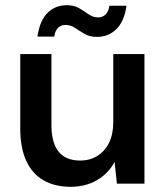

<svg xmlns="http://www.w3.org/2000/svg" viewBox="-20 -707 642 739"><path d="M252 12Q191 12 147.5 -13Q104 -38 81 -88Q58 -138 58 -212V-499H178V-224Q178 -158 205.5 -123.5Q233 -89 289 -89Q325 -89 354 -106.5Q383 -124 399.5 -157Q416 -190 416 -238V-499H536V0H430L421 -84Q398 -40 354 -14Q310 12 252 12ZM353 -565Q325 -565 305.5 -576.5Q286 -588 269 -599.5Q252 -611 232 -611Q215 -611 203.5 -600Q192 -589 189 -566H124Q133 -628 163 -657.5Q193 -687 237 -687Q265 -687 284.5 -675.5Q304 -664 321 -652Q338 -640 358 -640Q375 -640 386.5 -651.5Q398 -663 401 -685H467Q458 -624 427.5 -594.5Q397 -565 353 -565Z"/></svg>

Font: DM Sans 20pt SemiBold
Style: Regular
Weight: 600
Version: Version 4.004;gftools[0.9.30]